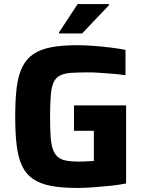

<svg xmlns="http://www.w3.org/2000/svg" viewBox="-20 -919 707 947"><path d="M362 8Q285 8 232 -2Q179 -12 144 -35.5Q109 -59 89.5 -99.5Q70 -140 62.5 -200Q55 -260 55 -344Q55 -428 62.5 -488Q70 -548 90 -588.5Q110 -629 145 -652.5Q180 -676 233 -686Q286 -696 362 -696Q396 -696 438 -693Q480 -690 521.5 -685Q563 -680 599 -673V-548Q565 -553 531.5 -555.5Q498 -558 470 -560Q442 -562 424 -562Q370 -562 335 -560Q300 -558 278 -547.5Q256 -537 245 -514Q234 -491 230.5 -449.5Q227 -408 227 -344Q227 -287 229.5 -248Q232 -209 240.5 -184Q249 -159 264.5 -145.5Q280 -132 305.5 -127Q331 -122 368 -122Q380 -122 394 -122.5Q408 -123 421 -124Q434 -125 443 -125V-274H345V-399H602V-14Q566 -7 523 -2.5Q480 2 438 5Q396 8 362 8ZM271 -754V-759L363 -899H518V-894L385 -754Z"/></svg>

Font: Saira Thin
Style: Bold
Weight: 700
Version: Version 1.101